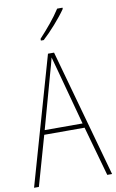

<svg xmlns="http://www.w3.org/2000/svg" viewBox="-102 -1005 642 1059"><g transform="rotate(-10 218.5 -475.5)"><path d="M327 -944V-951H297C265 -901 223 -852 178 -803V-793H194C237 -832 294 -896 327 -944ZM410 0H437L238 -715H204L0 0H27L106 -278H332ZM243 -607 325 -303H113L197 -606C206 -638 213 -662 220 -691C228 -660 235 -637 243 -607Z"/></g></svg>

Font: Noto Sans Thai Looped Condensed Thin
Style: Regular
Weight: 100
Width: 3
Designer: Sasikarn Vongin, Ben Mitchell
Foundry: The Fontpad Ltd
Version: Version 1.001